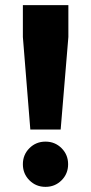

<svg xmlns="http://www.w3.org/2000/svg" viewBox="-20 -719 355 747"><path d="M69 -699H246V-575L216 -215H98L69 -575ZM94.5 -17.5Q69 -43 69 -80Q69 -117 94.5 -142.5Q120 -168 157 -168Q194 -168 219.5 -142.5Q245 -117 245 -80Q245 -43 219.5 -17.5Q194 8 157 8Q120 8 94.5 -17.5Z"/></svg>

Font: Montserrat Alternates
Style: Bold
Weight: 700
Version: Version 2.001